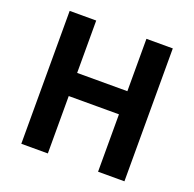

<svg xmlns="http://www.w3.org/2000/svg" viewBox="-130 -874 1016 1006"><g transform="rotate(20 378.5 -370.5)"><path d="M91 0H239V-320H519V0H666V-741H519V-449H239V-741H91Z"/></g></svg>

Font: Source Han Sans JP
Style: Bold
Weight: 700
Designer: Ryoko NISHIZUKA 西塚涼子 (kana, bopomofo & ideographs); Paul D. Hunt (Latin, Greek & Cyrillic); Sandoll Communications 산돌커뮤니
Foundry: Adobe
Version: Version 2.002;hotconv 1.0.116;makeotfexe 2.5.65601